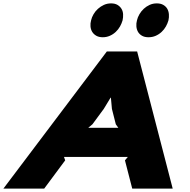

<svg xmlns="http://www.w3.org/2000/svg" viewBox="-74 -1114 1124 1134"><path d="M921 -994Q916 -976 906 -958Q896 -940 880.5 -925.5Q865 -911 845.5 -902.5Q826 -894 803 -894Q780 -894 764.5 -903Q749 -912 741 -926Q733 -940 731.5 -958Q730 -976 735 -994Q739 -1012 749.5 -1030Q760 -1048 775 -1062Q790 -1076 809.5 -1085Q829 -1094 852 -1094Q875 -1094 890.5 -1085Q906 -1076 914 -1062Q922 -1048 923.5 -1030Q925 -1012 921 -994ZM650 -994Q645 -976 635 -958Q625 -940 609.5 -925.5Q594 -911 574.5 -902.5Q555 -894 533 -894Q510 -894 494.5 -903Q479 -912 470.5 -926Q462 -940 460.5 -958Q459 -976 464 -994Q468 -1012 478.5 -1030Q489 -1048 504.5 -1062Q520 -1076 539.5 -1085Q559 -1094 582 -1094Q605 -1094 620 -1085Q635 -1076 643.5 -1062Q652 -1048 653 -1030Q654 -1012 650 -994ZM946 0H707L664 -167L681 -187H304L311 -167L187 0H-54L557 -810H736ZM625 -359 610 -380 587 -471 581 -537H579L539 -471L472 -380L447 -359Z"/></svg>

Font: TypoPRO Sinkin Sans
Style: 900 X Black Italic
Weight: 950
Italic angle: -112°
Designer: Keith Bates
Foundry: K-Type
Version: Sinkin Sans (version 1.0)  by Keith Bates   •   © 2014   www